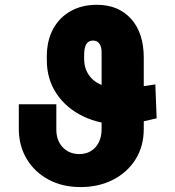

<svg xmlns="http://www.w3.org/2000/svg" viewBox="-20 -757 718 787"><path d="M616.7 -411.1 622.1 -272Q578.6 -261.7 553.5 -256.1Q528.3 -250.5 512.2 -248.5Q496.1 -246.6 479.5 -246.6Q390.1 -246.6 320.6 -280.3Q251 -314 211.4 -373.5Q171.9 -433.1 171.9 -510.7V-527.8Q172.4 -591.8 198 -638.7Q223.6 -685.5 269.5 -711.4Q315.4 -737.3 377 -737.3Q465.8 -737.3 517.6 -679.4Q569.3 -621.6 569.3 -520V-228.5Q569.3 -157.2 535.4 -103.5Q501.5 -49.8 442.9 -20Q384.3 9.8 310.5 9.8Q235.4 9.8 178.2 -21.2Q121.1 -52.2 89.1 -106.2Q57.1 -160.2 57.1 -228.5V-329.6H210.9V-228.5Q210.4 -181.6 236.8 -153.6Q263.2 -125.5 305.2 -125.5Q346.2 -125.5 371.3 -153.6Q396.5 -181.6 396.5 -228.5V-541.5Q396.5 -565.9 387.2 -578.4Q377.9 -590.8 361.3 -590.8Q344.7 -590.8 335.4 -578.4Q326.2 -565.9 325.2 -540L324.7 -520Q324.2 -480.5 342.5 -452.1Q360.8 -423.8 395.5 -408.9Q430.2 -394 479.5 -394Q491.2 -394 497.3 -394Q503.4 -394 513.4 -395.5Q523.4 -397 546.6 -400.4Q569.8 -403.8 616.7 -411.1Z"/></svg>

Font: Inter 17pt ExtraBold
Style: Regular
Weight: 800
Version: Version 4.001;git-66647c0bb